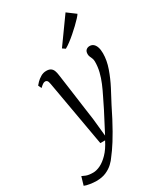

<svg xmlns="http://www.w3.org/2000/svg" viewBox="-309 -944 1112 1295"><g transform="rotate(-30 247.0 -297.0)"><path d="M102 -474Q98.5 -494.5 92.5 -501Q86.5 -507.5 78 -507.5Q68.5 -507.5 58.8 -501Q49 -494.5 35 -481L23 -506.5Q27 -512.5 41 -526.8Q55 -541 75.2 -553.2Q95.5 -565.5 119 -565.5Q141.5 -565.5 153.8 -557Q166 -548.5 171.8 -533.5Q177.5 -518.5 180 -498.5Q186.5 -452 193 -405.2Q199.5 -358.5 205.8 -311.8Q212 -265 218.5 -218.5Q225 -172 231.5 -125.5L245.5 11L326 -143.5Q346 -185 365.5 -223.8Q385 -262.5 401 -300.5Q417 -338.5 426.5 -376.8Q436 -415 436 -456Q436 -470.5 431.5 -481.2Q427 -492 422.5 -501.8Q418 -511.5 418 -523Q418 -544.5 429.2 -554.5Q440.5 -564.5 456.5 -564.5Q474 -564.5 486 -554.2Q498 -544 504.5 -524.5Q511 -505 511 -477Q511 -422 490.2 -363Q469.5 -304 440.5 -248.2Q411.5 -192.5 387 -147Q364.5 -101 343.5 -61Q322.5 -21 303.2 12.8Q284 46.5 267 73.5Q250 100.5 235.2 121.5Q220.5 142.5 208.5 157.5Q195.5 177.5 173.5 198.2Q151.5 219 119.5 233.2Q87.5 247.5 42.5 247.5Q21 247.5 -6.5 243.2Q-34 239 -49 232L-30 167.5Q-22 172 -1.8 179.8Q18.5 187.5 52.5 187.5Q78 187.5 108.2 173Q138.5 158.5 170.2 126Q202 93.5 229.5 39H192.5ZM287.5 -643.5 430 -842 495 -793.5Q489.5 -784 474.2 -767.5Q459 -751 438 -731Q417 -711 394 -691Q371 -671 349 -654.5Q327 -638 309.5 -628.5Z"/></g></svg>

Font: Merriweather 20pt Light
Style: Italic
Weight: 300
Italic angle: -7.8°
Version: Version 2.101